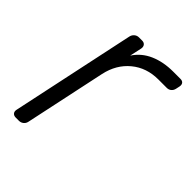

<svg xmlns="http://www.w3.org/2000/svg" viewBox="-156 -607 694 694"><g transform="rotate(45 190.5 -260.0)"><path d="M41 0Q31 0 26 -6Q21 -12 23 -22L124 -497Q126 -507 133.5 -513.5Q141 -520 151 -520H167Q177 -520 182 -513.5Q187 -507 185 -497L175 -451Q198 -486 237 -503Q276 -520 326 -520H363Q373 -520 377.5 -514Q382 -508 380 -498L377 -484Q375 -474 368 -468Q361 -462 351 -462H308Q248 -462 205.5 -427Q163 -392 150 -332L84 -22Q82 -12 74.5 -6Q67 0 57 0Z"/></g></svg>

Font: Rubik Light
Style: Italic
Weight: 300
Italic angle: -12°
Designer: Hubert and Fischer
Foundry: Hubert and Fischer
Version: Version 2.300;gftools[0.9.30]